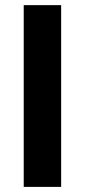

<svg xmlns="http://www.w3.org/2000/svg" viewBox="-20 -731 332 751"><path d="M219.2 0H72.8V-710.9H219.2Z"/></svg>

Font: Roboto-o
Style: o-Bold
Weight: 700
Designer: Google
Version: Version 2.134; 2016; ttfautohint (v1.6)